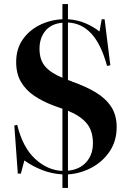

<svg xmlns="http://www.w3.org/2000/svg" viewBox="-20 -838 640 938"><path d="M285 80V14Q233 11 186.5 -7Q140 -25 99 -54L82 10H67L50 -225L64 -228Q91 -118 151.5 -62Q212 -6 285 -3V-307Q273 -311 261.5 -315Q250 -319 240 -323Q187 -343 146.5 -370.5Q106 -398 82.5 -438Q59 -478 59 -535Q59 -598 90 -643.5Q121 -689 172.5 -715Q224 -741 285 -744V-818H312V-744Q358 -741 397 -724.5Q436 -708 466 -684L477 -744H491L519 -519L503 -516Q474 -622 426.5 -673.5Q379 -725 312 -728V-447Q317 -445 322.5 -443.5Q328 -442 333 -439Q399 -416 448 -386.5Q497 -357 523.5 -316Q550 -275 550 -217Q550 -150 516.5 -99.5Q483 -49 428.5 -19.5Q374 10 312 14V80ZM285 -458V-727Q230 -722 201.5 -687Q173 -652 173 -600Q173 -545 201 -513Q229 -481 285 -458ZM312 -4Q370 -10 402 -46.5Q434 -83 434 -138Q434 -199 403.5 -235.5Q373 -272 312 -297Z"/></svg>

Font: Literata 72pt SemiBold
Style: Regular
Weight: 600
Designer: Latin by Veronika Burian and Jose Scaglione. Greek by Irene Vlachou. Cyrillic by Vera Evstafieva.
Foundry: TypeTogether
Version: Version 3.002